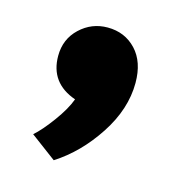

<svg xmlns="http://www.w3.org/2000/svg" viewBox="-58 -204 364 397"><g transform="rotate(15 123.5 -6.0)"><path d="M35 100Q51 86 71.5 58Q92 30 100 8Q43 -12 43 -70Q43 -106 68 -129.5Q93 -153 127 -153Q164 -153 188 -127.5Q212 -102 212 -57Q212 -1 176 54Q140 109 90 141Z"/></g></svg>

Font: ReCut ExtraBold
Style: Regular
Weight: 800
Designer: Giant Group (for alternate capitals set)
Version: Version 2.002;FEAKit 1.0